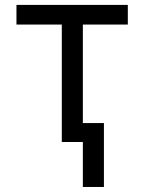

<svg xmlns="http://www.w3.org/2000/svg" viewBox="-20 -565 574 764"><path d="M45.5 -467.3V-545.5H488.6V-467.3H309.7V0H225.9V-467.3ZM393.5 -75.3V179H309.7V-75.3Z"/></svg>

Font: InterMG
Style: Regular
Weight: 400
Designer: Rasmus Andersson
Foundry: rsms
Version: Version 3.019;December 26, 2023;FontCreator 15.0.0.2955 64-b